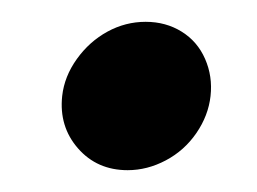

<svg xmlns="http://www.w3.org/2000/svg" viewBox="-20 -146 236 176"><path d="M97 10Q69 10 51.5 -10Q34 -30 37 -58Q39 -76 50.5 -92Q62 -108 78.5 -117Q95 -126 113.5 -126Q132 -126 146.5 -117Q161 -108 168 -92Q175 -76 173 -58Q171 -40 160 -24Q149 -8 132 1Q115 10 97 10Z"/></svg>

Font: Orkney Medium
Style: MediumItalic
Weight: 500
Designer: Samuel Oakes and Alfredo Marco Pradil
Foundry: Alfredo Marco Pradil
Version: 1.0; ttfautohint (v1.5)